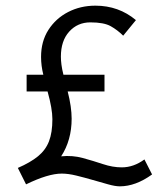

<svg xmlns="http://www.w3.org/2000/svg" viewBox="-20 -643 590 678"><path d="M72 8 43 -50Q87 -69 114 -91Q141 -113 153 -144Q165 -175 165 -222Q165 -259 148 -320H74V-379H133Q125 -411 125 -442Q125 -497 151 -537.5Q177 -578 220.5 -600.5Q264 -623 317 -623Q399 -623 460 -572L415 -517Q395 -537 371 -550.5Q347 -564 299 -564Q254 -564 224.5 -531.5Q195 -499 195 -443Q195 -430 197 -414.5Q199 -399 204 -379H349V-320H219Q226 -293 229.5 -268.5Q233 -244 233 -224Q233 -148 196 -91Q236 -95 272.5 -85Q309 -75 343.5 -63.5Q378 -52 410 -52Q452 -52 490 -80L517 -27Q459 15 403 15Q387 15 362 8Q337 1 307.5 -7.5Q278 -16 249.5 -23Q221 -30 198 -30Q150 -30 72 8Z"/></svg>

Font: Inconsolata SemiExpanded
Style: Regular
Weight: 400
Width: 6
Monospace: yes
Designer: Raph Levien, Cyreal, Brenton Simpson
Foundry: Raph Levien, Cyreal, Google
Version: Version 3.000; ttfautohint (v1.8.2.53-6de2)